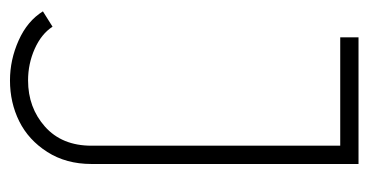

<svg xmlns="http://www.w3.org/2000/svg" viewBox="-194 -524 728 379"><g transform="rotate(90 169.5 -335.0)"><path d="M139.2 -26.9Q192.9 -26.9 230.5 -60.3Q268.1 -93.8 268.1 -151.9V-643.1H54.2V-679.2H304.2V-151.9Q304.2 -102.1 280.5 -64.9Q256.8 -27.8 220 -9.5Q183.1 8.8 139.2 8.8Q98.6 8.8 60.3 -8.3Q22 -25.4 2.9 -56.2L33.2 -75.2Q47.4 -53.2 76.9 -40Q106.4 -26.9 139.2 -26.9Z"/></g></svg>

Font: RawengulkSans
Style: Regular
Weight: 500
Designer: gluk (gluksza@wp.pl)
Foundry: gluk (gluksza@wp.pl)
Version: Version 0.94